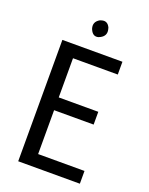

<svg xmlns="http://www.w3.org/2000/svg" viewBox="-153 -901 758 980"><g transform="rotate(20 226.5 -411.5)"><path d="M406.2 -69.3H154.3V-307.6H369.1V-377H154.3V-589.8H397.5V-659.2H71.3V0H406.2ZM250 -740.2Q279.3 -755.9 273.4 -787.1Q272.5 -793 270.5 -798.8Q255.9 -830.1 225.6 -821.3Q220.7 -820.3 216.8 -818.4Q183.6 -799.8 194.3 -764.6Q195.3 -761.7 196.3 -759.8Q210.9 -727.5 239.3 -735.4Q245.1 -737.3 250 -740.2Z"/></g></svg>

Font: Yaldevi Colombo Medium
Style: Regular
Weight: 500
Designer: Sol Matas, Denzil Rajitha, Kosala Senevirathne and Pathum Egodawatta
Foundry: Mooniak
Version: Version 1.020 ; ttfautohint (v1.6)